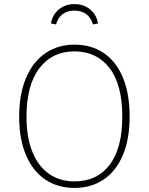

<svg xmlns="http://www.w3.org/2000/svg" viewBox="-20 -912 730 942"><path d="M616 -340Q616 -230 583 -151.5Q550 -73 489 -31.5Q428 10 345 10Q264 10 203 -30.5Q142 -71 108 -150Q74 -229 74 -339Q74 -450 108 -530Q142 -610 203.5 -651.5Q265 -693 345 -693Q427 -693 488 -652.5Q549 -612 582.5 -532.5Q616 -453 616 -340ZM110 -339Q110 -237 139.5 -165.5Q169 -94 222 -58Q275 -22 345 -22Q456 -22 518 -103.5Q580 -185 580 -340Q580 -497 517 -578.5Q454 -660 345 -660Q237 -660 173.5 -577.5Q110 -495 110 -339ZM461 -797 436 -792Q427 -825 403.5 -842.5Q380 -860 345 -860Q310 -860 287 -842.5Q264 -825 255 -792L230 -797Q237 -839 268.5 -865.5Q300 -892 345 -892Q391 -892 422.5 -865.5Q454 -839 461 -797Z"/></svg>

Font: FiraGO UltraLight
Style: Regular
Weight: 200
Designer: bBox Type
Foundry: bBox Type GmbH
Version: Version 1.001